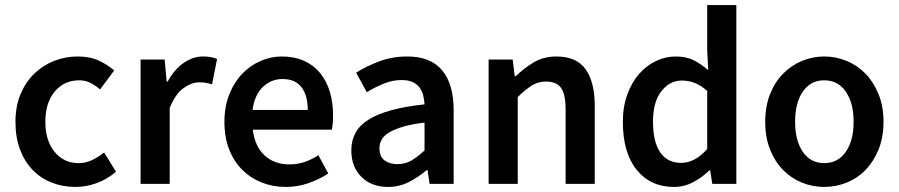

<svg xmlns="http://www.w3.org/2000/svg" viewBox="-20 -726 3549 758"><path d="M278 12Q228 12 184.5 -5Q141 -22 109 -55Q77 -88 59 -136Q41 -184 41 -245Q41 -306 61 -354Q81 -402 115 -435Q149 -468 193.5 -485.5Q238 -503 287 -503Q335 -503 369.5 -487Q404 -471 431 -448L375 -373Q355 -390 335.5 -399.5Q316 -409 293 -409Q233 -409 196 -364.5Q159 -320 159 -245Q159 -171 195.5 -126.5Q232 -82 290 -82Q319 -82 344.5 -94.5Q370 -107 391 -124L438 -48Q403 -18 361.5 -3Q320 12 278 12Z M535 0V-491H630L638 -404H642Q668 -452 705 -477.5Q742 -503 781 -503Q816 -503 837 -493L817 -393Q804 -397 793 -399Q782 -401 766 -401Q737 -401 705 -378.5Q673 -356 650 -300V0Z M1108 12Q1057 12 1013 -5.5Q969 -23 936 -56Q903 -89 884.5 -136.5Q866 -184 866 -245Q866 -305 885 -353Q904 -401 935.5 -434Q967 -467 1008 -485Q1049 -503 1092 -503Q1142 -503 1180 -486Q1218 -469 1243.5 -438Q1269 -407 1282 -364Q1295 -321 1295 -270Q1295 -253 1293.5 -238Q1292 -223 1290 -214H978Q986 -148 1024.5 -112.5Q1063 -77 1123 -77Q1155 -77 1182.5 -86.5Q1210 -96 1237 -113L1276 -41Q1241 -18 1198 -3Q1155 12 1108 12ZM977 -292H1195Q1195 -349 1170.5 -381.5Q1146 -414 1095 -414Q1051 -414 1018 -383Q985 -352 977 -292Z M1512 12Q1447 12 1407 -27.5Q1367 -67 1367 -132Q1367 -171 1383.5 -201.5Q1400 -232 1435.5 -254Q1471 -276 1525.5 -291Q1580 -306 1656 -314Q1655 -333 1650.5 -350.5Q1646 -368 1635.5 -381.5Q1625 -395 1608 -402.5Q1591 -410 1566 -410Q1530 -410 1495.5 -396Q1461 -382 1428 -362L1386 -439Q1427 -465 1478 -484Q1529 -503 1588 -503Q1680 -503 1725.5 -448.5Q1771 -394 1771 -291V0H1676L1668 -54H1664Q1631 -26 1593.5 -7Q1556 12 1512 12ZM1549 -78Q1579 -78 1603.5 -92Q1628 -106 1656 -132V-242Q1606 -236 1572 -226Q1538 -216 1517 -203.5Q1496 -191 1487 -175Q1478 -159 1478 -141Q1478 -108 1498 -93Q1518 -78 1549 -78Z M1909 0V-491H2004L2012 -425H2016Q2049 -457 2087.5 -480Q2126 -503 2177 -503Q2256 -503 2292 -452.5Q2328 -402 2328 -308V0H2213V-293Q2213 -354 2195 -379Q2177 -404 2136 -404Q2104 -404 2079.5 -388.5Q2055 -373 2024 -343V0Z M2641 12Q2548 12 2493.5 -55.5Q2439 -123 2439 -245Q2439 -305 2456.5 -353Q2474 -401 2503 -434Q2532 -467 2569.5 -485Q2607 -503 2647 -503Q2689 -503 2718 -488.5Q2747 -474 2776 -449L2772 -528V-706H2887V0H2792L2784 -53H2780Q2753 -26 2717 -7Q2681 12 2641 12ZM2669 -83Q2724 -83 2772 -138V-367Q2746 -390 2721.5 -399Q2697 -408 2672 -408Q2624 -408 2591 -366Q2558 -324 2558 -246Q2558 -166 2586.5 -124.5Q2615 -83 2669 -83Z M3234 12Q3188 12 3146 -5Q3104 -22 3071.5 -55Q3039 -88 3020 -136Q3001 -184 3001 -245Q3001 -306 3020 -354Q3039 -402 3071.5 -435Q3104 -468 3146 -485.5Q3188 -503 3234 -503Q3280 -503 3322.5 -485.5Q3365 -468 3397 -435Q3429 -402 3448.5 -354Q3468 -306 3468 -245Q3468 -184 3448.5 -136Q3429 -88 3397 -55Q3365 -22 3322.5 -5Q3280 12 3234 12ZM3234 -82Q3288 -82 3319 -126.5Q3350 -171 3350 -245Q3350 -320 3319 -364.5Q3288 -409 3234 -409Q3180 -409 3149.5 -364.5Q3119 -320 3119 -245Q3119 -171 3149.5 -126.5Q3180 -82 3234 -82Z"/></svg>

Font: TypoPRO Source Sans Pro
Style: Regular
Weight: 600
Designer: Paul D. Hunt
Foundry: Adobe Systems Incorporated
Version: Version 2.020;PS 2.000;hotconv 1.0.86;makeotf.lib2.5.63406